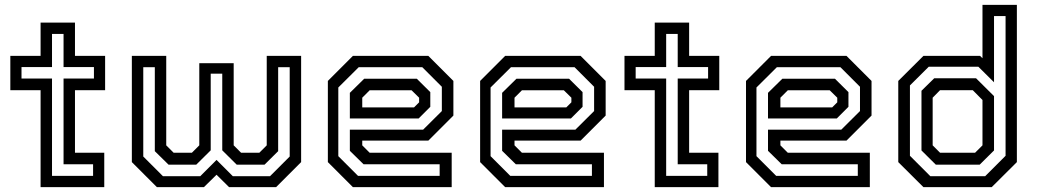

<svg xmlns="http://www.w3.org/2000/svg" viewBox="-20 -770 4266 790"><path d="M147 0V-399H22.5V-540H147V-677H288.5V-540H412.5V-399H288.5V-141.5H409V0ZM194 -46.5H363V-94H241.5V-447H366.5V-494H241.5V-630.5H194V-494H68.5V-447H194Z M522.5 -540H664V-172L694.5 -141.5H769.5L800 -172V-510H941.5V-172L972 -141.5H1047L1077.5 -172V-540H1219V-103L1116 0H922.5L871 -51L819 0H625.5L522.5 -103ZM569.5 -493.5V-126L650.5 -45H804L871 -112L938 -45H1091L1172 -126V-493.5H1124.5V-148L1068.5 -92.5H954L894.5 -151.5V-467H847V-151.5L787.5 -92.5H673.5L617 -148V-493.5Z M1742.5 -540 1845.5 -437V-294.5L1742.5 -191.5H1470.5V-172L1501 -141.5H1838.5V0H1432L1329 -103V-437L1432 -540ZM1695 -446 1750.5 -391V-330.5L1702.5 -282.5H1419.5V-388L1478.5 -446ZM1717.5 -493.5H1456L1372 -410V-127.5L1453 -46.5H1789V-94H1476L1419.5 -149.5V-236.5H1721L1798 -313V-413ZM1673.5 -398.5H1501L1470.5 -368V-328H1683.5L1704.5 -349V-368Z M2369 -540 2472 -437V-294.5L2369 -191.5H2097V-172L2127.5 -141.5H2465V0H2058.5L1955.5 -103V-437L2058.5 -540ZM2321.5 -446 2377 -391V-330.5L2329 -282.5H2046V-388L2105 -446ZM2344 -493.5H2082.5L1998.5 -410V-127.5L2079.5 -46.5H2415.5V-94H2102.5L2046 -149.5V-236.5H2347.5L2424.5 -313V-413ZM2300 -398.5H2127.5L2097 -368V-328H2310L2331 -349V-368Z M2674 0V-399H2549.5V-540H2674V-677H2815.5V-540H2939.5V-399H2815.5V-141.5H2936V0ZM2721 -46.5H2890V-94H2768.5V-447H2893.5V-494H2768.5V-630.5H2721V-494H2595.5V-447H2721Z M3463 -540 3566 -437V-294.5L3463 -191.5H3191V-172L3221.5 -141.5H3559V0H3152.5L3049.5 -103V-437L3152.5 -540ZM3415.5 -446 3471 -391V-330.5L3423 -282.5H3140V-388L3199 -446ZM3438 -493.5H3176.5L3092.5 -410V-127.5L3173.5 -46.5H3509.5V-94H3196.5L3140 -149.5V-236.5H3441.5L3518.5 -313V-413ZM3394 -398.5H3221.5L3191 -368V-328H3404L3425 -349V-368Z M4060.5 0H3779.5L3676 -103V-437L3779.5 -540H4012.5L4022.5 -530.5V-750H4164V-103ZM4011 -92.5H3830.5L3771.5 -151V-396.5L3824 -448H3996L4070 -374.5V-151ZM3992 -141.5 4022.5 -172V-358.5L3982.5 -399H3848L3817.5 -368V-172L3848 -141.5ZM4033.5 -45 4117.5 -129V-704H4070V-431.5L4005.5 -495.5H3801.5L3724 -418.5V-129L3808 -45Z"/></svg>

Font: Tourney Medium
Style: Regular
Weight: 500
Designer: Tyler Finck
Foundry: Etcetera Type Co
Version: Version 1.015